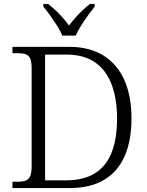

<svg xmlns="http://www.w3.org/2000/svg" viewBox="-20 -951 744 971"><path d="M43 0V-32H70Q94 -32 109.5 -37.5Q125 -43 132.5 -60Q140 -77 140 -111V-605Q140 -639 132.5 -655.5Q125 -672 109 -677Q93 -682 70 -682H43V-714H331Q432 -714 502.5 -670.5Q573 -627 609 -546Q645 -465 645 -351Q645 -242 611 -163Q577 -84 507.5 -42Q438 0 333 0ZM314 -39Q403 -39 460 -74.5Q517 -110 544.5 -179.5Q572 -249 572 -351Q572 -452 544 -525Q516 -598 459.5 -636.5Q403 -675 315 -675H208V-39ZM295 -771Q286 -794 269 -820.5Q252 -847 233.5 -873Q215 -899 199 -918V-931H223Q245 -914 263.5 -896.5Q282 -879 298 -860.5Q314 -842 329 -822Q344 -842 360.5 -860.5Q377 -879 395 -896.5Q413 -914 435 -931H459V-918Q444 -899 425 -873Q406 -847 389.5 -820.5Q373 -794 363 -771Z"/></svg>

Font: Noto Serif Khmer Light
Style: Regular
Weight: 300
Version: Version 2.003